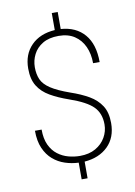

<svg xmlns="http://www.w3.org/2000/svg" viewBox="-99 -877 733 1041"><g transform="rotate(-10 268.0 -356.0)"><path d="M474.6 -171.4Q474.6 -91.8 426.3 -44.2Q377.9 3.4 296.9 9.8V101.6H264.2V9.8Q225.6 8.3 189.5 -3.7Q153.3 -15.6 124.3 -40.5Q95.2 -65.4 77.9 -105Q60.5 -144.5 60.5 -201.7H97.2Q97.2 -150.9 113.3 -116.7Q129.4 -82.5 156 -62.3Q182.6 -42 214.6 -33.4Q246.6 -24.9 277.8 -24.9Q328.6 -24.9 364.3 -45.4Q399.9 -65.9 418.9 -99.1Q438 -132.3 438 -170.4Q438 -231 401.9 -267.8Q365.7 -304.7 272.9 -336.9Q213.9 -357.4 171.4 -382.1Q128.9 -406.7 106 -443.8Q83 -481 83 -539.6Q83 -618.2 130.9 -666.7Q178.7 -715.3 261.2 -720.7V-814.5H293.9V-720.7Q377.4 -714.8 424.1 -660.4Q470.7 -606 470.7 -507.8H434.6Q434.6 -559.1 416.3 -599.4Q397.9 -639.6 362.8 -662.8Q327.6 -686 275.9 -686Q222.7 -686 188 -665.3Q153.3 -644.5 136.5 -611.3Q119.6 -578.1 119.6 -540.5Q119.6 -502 132.3 -473.1Q145 -444.3 181.2 -420.4Q217.3 -396.5 284.7 -372.6Q342.3 -353 384.8 -328.4Q427.2 -303.7 450.9 -266.8Q474.6 -230 474.6 -171.4Z"/></g></svg>

Font: Robert Sans ExtraLight
Style: Regular
Weight: 250
Designer: Christian Robertson (extended by Adam Twardoch)
Foundry: Google
Version: Version 12.135;April 2, 2019;FontCreator 11.5.0.2425 64-bit;